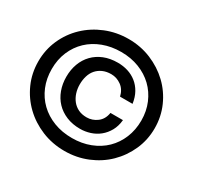

<svg xmlns="http://www.w3.org/2000/svg" viewBox="-160 -920 1145 1118"><g transform="rotate(30 412.5 -361.0)"><path d="M401 15Q319 15 247.5 -14.5Q176 -44 123 -95Q70 -146 39.5 -214.5Q9 -283 9 -362Q9 -440 39.5 -508.5Q70 -577 123.5 -628Q177 -679 248.5 -708Q320 -737 401 -737Q482 -737 553 -707.5Q624 -678 677 -627.5Q730 -577 760.5 -508.5Q791 -440 791 -362Q791 -284 760.5 -215.5Q730 -147 677.5 -95.5Q625 -44 553.5 -14.5Q482 15 401 15ZM401 -650Q335 -650 279.5 -629Q224 -608 184 -570Q144 -532 121.5 -479Q99 -426 99 -362Q99 -298 121 -245Q143 -192 183 -153.5Q223 -115 278.5 -93.5Q334 -72 401 -72Q467 -72 522.5 -93.5Q578 -115 617.5 -153.5Q657 -192 679 -245.5Q701 -299 701 -362Q701 -425 678.5 -478Q656 -531 616.5 -569Q577 -607 522 -628.5Q467 -650 401 -650ZM415 -142Q364 -142 323 -159Q282 -176 253.5 -206Q225 -236 210 -277Q195 -318 195 -365Q195 -413 210 -453.5Q225 -494 253.5 -523.5Q282 -553 322.5 -569.5Q363 -586 415 -586Q451 -586 483 -576Q515 -566 541 -545.5Q567 -525 584.5 -494Q602 -463 608 -421H524Q514 -464 483 -486.5Q452 -509 415 -509Q383 -509 358.5 -498Q334 -487 317.5 -468Q301 -449 293 -422.5Q285 -396 285 -366Q285 -336 293.5 -309.5Q302 -283 318.5 -262.5Q335 -242 359 -230.5Q383 -219 415 -219Q453 -219 484.5 -242.5Q516 -266 523 -311H607Q603 -269 585.5 -237.5Q568 -206 541.5 -184.5Q515 -163 482 -152.5Q449 -142 415 -142Z"/></g></svg>

Font: Gen
Style: Regular
Weight: 400
Version: Version 1.000;PS 001.001;hotconv 1.0.56